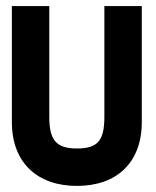

<svg xmlns="http://www.w3.org/2000/svg" viewBox="-20 -600 512 631"><path d="M19 -199C19 -64 104 11 233 11C362 11 446 -64 446 -199V-580H323V-216C323 -139 302 -112 233 -112C164 -112 142 -140 142 -216V-580H19Z"/></svg>

Font: Charger Sport
Style: UltNrw
Weight: 1000
Designer: Jasper
Foundry: Cannot Into Space Fonts
Version: Version 1.1